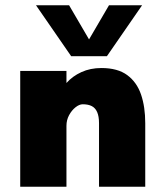

<svg xmlns="http://www.w3.org/2000/svg" viewBox="-20 -711 620 731"><path d="M57 0V-441H233V-395Q256 -421 290 -436.5Q324 -452 366 -452Q428 -452 464.5 -425Q501 -398 517 -351Q533 -304 533 -242V0H357V-242Q357 -268 350 -284Q343 -300 329.5 -307Q316 -314 295 -314Q282 -314 267.5 -302.5Q253 -291 243 -272.5Q233 -254 233 -232V0ZM251 -497 117 -691H243L347 -513H291L395 -691H521L387 -497Z"/></svg>

Font: Teachers ExtraBold
Style: Regular
Weight: 800
Designer: Alfredo Marco Pradil, Chank Diesel
Version: Version 1.001